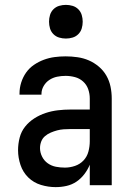

<svg xmlns="http://www.w3.org/2000/svg" viewBox="-20 -759 540 787"><path d="M208 8Q178 8 148 -1Q118 -10 96 -31.5Q74 -53 64 -83Q54 -113 54 -143Q54 -169 60.5 -194.5Q67 -220 83 -240Q99 -260 121 -274Q143 -288 167.5 -296Q192 -304 217.5 -307Q243 -310 269 -310H348V-355Q348 -375 341.5 -393.5Q335 -412 320.5 -425Q306 -438 287 -443Q268 -448 249 -448Q231 -448 214 -444.5Q197 -441 182.5 -431.5Q168 -422 159 -406.5Q150 -391 150 -374V-371H60V-376Q60 -399 67 -421Q74 -443 87 -461.5Q100 -480 119 -493Q138 -506 159.5 -514Q181 -522 203.5 -525Q226 -528 249 -528Q273 -528 297.5 -524.5Q322 -521 344 -511.5Q366 -502 385 -486Q404 -470 416 -449Q428 -428 433 -404Q438 -380 438 -355V0H348V-84Q340 -64 326 -45.5Q312 -27 293.5 -14.5Q275 -2 253 3Q231 8 208 8ZM246 -72Q267 -72 287.5 -79Q308 -86 322.5 -101.5Q337 -117 342.5 -138Q348 -159 348 -180V-230H269Q255 -230 241 -229Q227 -228 214 -224.5Q201 -221 188 -215.5Q175 -210 164.5 -201Q154 -192 149 -179Q144 -166 144 -152Q144 -134 152.5 -117Q161 -100 176 -89.5Q191 -79 209 -75.5Q227 -72 246 -72ZM250 -601Q236 -601 222.5 -605Q209 -609 199 -619Q189 -629 185 -642.5Q181 -656 181 -670Q181 -684 185 -697.5Q189 -711 199 -721Q209 -731 222.5 -735Q236 -739 250 -739Q264 -739 277.5 -735Q291 -731 301 -721Q311 -711 315 -697.5Q319 -684 319 -670Q319 -656 315 -642.5Q311 -629 301 -619Q291 -609 277.5 -605Q264 -601 250 -601Z"/></svg>

Font: Iosevka Fixed Medium
Style: Regular
Weight: 500
Monospace: yes
Designer: Belleve Invis
Foundry: Belleve Invis
Version: Version 32.3.0